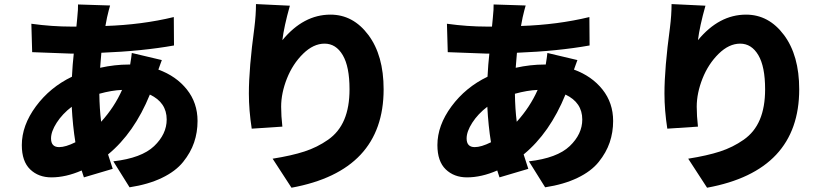

<svg xmlns="http://www.w3.org/2000/svg" viewBox="-20 -835 4040 924"><path d="M466.8 -249Q531.2 -320.3 567.4 -402.3Q517.6 -400.4 458 -383.8Q459 -310.5 466.8 -249ZM264.6 -127Q295.9 -127 342.8 -150.4Q330.1 -228.5 325.2 -321.3Q280.3 -287.1 252.9 -244.6Q225.6 -202.1 225.6 -168.9Q225.6 -127 264.6 -127ZM614.3 -580.1 758.8 -545.9Q756.8 -542 751.5 -525.9Q746.1 -509.8 742.2 -500Q828.1 -468.8 879.4 -404.3Q930.7 -339.8 930.7 -252.9Q930.7 -198.2 914.1 -149.4Q897.5 -100.6 861.3 -55.7Q825.2 -10.7 759.3 21Q693.4 52.7 603.5 66.4L525.4 -58.6Q661.1 -74.2 721.7 -131.8Q782.2 -189.5 782.2 -259.8Q782.2 -341.8 701.2 -379.9Q626 -195.3 500 -91.8Q503.9 -80.1 522.5 -22.5L383.8 18.6Q381.8 12.7 377.9 0.5Q374 -11.7 373 -14.6Q296.9 18.6 227.5 18.6Q165 18.6 125 -20Q85 -58.6 85 -136.7Q85 -231.4 152.8 -323.2Q220.7 -415 326.2 -465.8Q329.1 -524.4 335 -577.1H319.3Q305.7 -577.1 134.8 -584L130.9 -720.7Q229.5 -707 324.2 -707H347.7L351.6 -747.1Q356.4 -793.9 355.5 -813.5L509.8 -808.6Q503.9 -789.1 495.1 -751Q490.2 -728.5 487.3 -710Q663.1 -715.8 816.4 -752.9L817.4 -616.2Q665 -588.9 467.8 -581.1Q466.8 -568.4 464.8 -544.9Q462.9 -521.5 461.9 -508.8Q532.2 -524.4 599.6 -524.4H606.4Q612.3 -559.6 614.3 -580.1Z M1211.9 -815.4 1375 -807.6Q1346.7 -707 1338.9 -641.6Q1440.4 -764.6 1570.3 -764.6Q1679.7 -764.6 1752.9 -666.5Q1826.2 -568.4 1826.2 -405.3Q1826.2 -12.7 1382.8 68.4L1292 -71.3Q1383.8 -85.9 1445.3 -106Q1506.8 -126 1559.1 -162.6Q1611.3 -199.2 1636.7 -259.3Q1662.1 -319.3 1662.1 -405.3Q1662.1 -514.6 1629.4 -569.8Q1596.7 -625 1542 -625Q1488.3 -625 1438.5 -576.2Q1388.7 -527.3 1360.8 -457Q1333 -386.7 1333 -321.3Q1333 -277.3 1338.9 -225.6L1191.4 -215.8Q1177.7 -304.7 1177.7 -384.8Q1177.7 -506.8 1204.1 -701.2Q1211.9 -763.7 1211.9 -815.4Z M2466.8 -249Q2531.2 -320.3 2567.4 -402.3Q2517.6 -400.4 2458 -383.8Q2459 -310.5 2466.8 -249ZM2264.6 -127Q2295.9 -127 2342.8 -150.4Q2330.1 -228.5 2325.2 -321.3Q2280.3 -287.1 2252.9 -244.6Q2225.6 -202.1 2225.6 -168.9Q2225.6 -127 2264.6 -127ZM2614.3 -580.1 2758.8 -545.9Q2756.8 -542 2751.5 -525.9Q2746.1 -509.8 2742.2 -500Q2828.1 -468.8 2879.4 -404.3Q2930.7 -339.8 2930.7 -252.9Q2930.7 -198.2 2914.1 -149.4Q2897.5 -100.6 2861.3 -55.7Q2825.2 -10.7 2759.3 21Q2693.4 52.7 2603.5 66.4L2525.4 -58.6Q2661.1 -74.2 2721.7 -131.8Q2782.2 -189.5 2782.2 -259.8Q2782.2 -341.8 2701.2 -379.9Q2626 -195.3 2500 -91.8Q2503.9 -80.1 2522.5 -22.5L2383.8 18.6Q2381.8 12.7 2377.9 0.5Q2374 -11.7 2373 -14.6Q2296.9 18.6 2227.5 18.6Q2165 18.6 2125 -20Q2085 -58.6 2085 -136.7Q2085 -231.4 2152.8 -323.2Q2220.7 -415 2326.2 -465.8Q2329.1 -524.4 2335 -577.1H2319.3Q2305.7 -577.1 2134.8 -584L2130.9 -720.7Q2229.5 -707 2324.2 -707H2347.7L2351.6 -747.1Q2356.4 -793.9 2355.5 -813.5L2509.8 -808.6Q2503.9 -789.1 2495.1 -751Q2490.2 -728.5 2487.3 -710Q2663.1 -715.8 2816.4 -752.9L2817.4 -616.2Q2665 -588.9 2467.8 -581.1Q2466.8 -568.4 2464.8 -544.9Q2462.9 -521.5 2461.9 -508.8Q2532.2 -524.4 2599.6 -524.4H2606.4Q2612.3 -559.6 2614.3 -580.1Z M3211.9 -815.4 3375 -807.6Q3346.7 -707 3338.9 -641.6Q3440.4 -764.6 3570.3 -764.6Q3679.7 -764.6 3752.9 -666.5Q3826.2 -568.4 3826.2 -405.3Q3826.2 -12.7 3382.8 68.4L3292 -71.3Q3383.8 -85.9 3445.3 -106Q3506.8 -126 3559.1 -162.6Q3611.3 -199.2 3636.7 -259.3Q3662.1 -319.3 3662.1 -405.3Q3662.1 -514.6 3629.4 -569.8Q3596.7 -625 3542 -625Q3488.3 -625 3438.5 -576.2Q3388.7 -527.3 3360.8 -457Q3333 -386.7 3333 -321.3Q3333 -277.3 3338.9 -225.6L3191.4 -215.8Q3177.7 -304.7 3177.7 -384.8Q3177.7 -506.8 3204.1 -701.2Q3211.9 -763.7 3211.9 -815.4Z"/></svg>

Font: Gen Shin Gothic Heavy
Style: Bold
Weight: 900
Designer: [Source Han Sans]
Ryoko NISHIZUKA  (kana & ideographs); Paul D. Hunt (Latin, Greek & Cyrillic); Wenlong ZHANG  (bopomofo
Version: Version 1.002.20150607